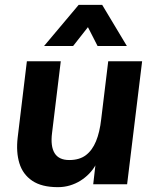

<svg xmlns="http://www.w3.org/2000/svg" viewBox="-20 -761 656 793"><path d="M567 -508 505 0H365L374 -78Q364 -60 348 -43.5Q332 -27 312 -14.5Q292 -2 268.5 5Q245 12 219 12Q152 12 113 -14.5Q74 -41 60 -87Q46 -133 53 -193L91 -508H231L195 -212Q188 -157 205.5 -128.5Q223 -100 266 -100Q308 -100 334.5 -120Q361 -140 376.5 -177.5Q392 -215 398 -269L427 -508ZM162 -571 305 -741H402L504 -571H383L316 -702H385L282 -571Z"/></svg>

Font: Inclusive Sans
Style: Italic
Weight: 400
Italic angle: -7°
Designer: Olivia King
Foundry: Olivia King
Version: Version 2.004